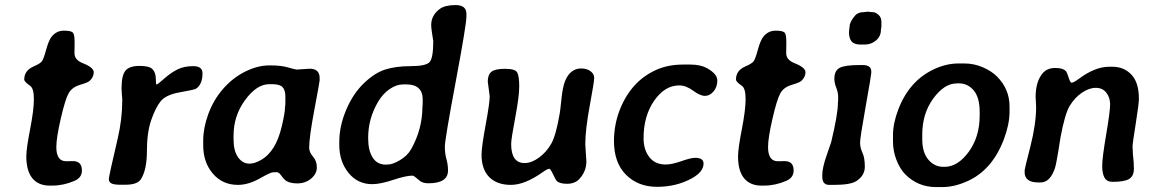

<svg xmlns="http://www.w3.org/2000/svg" viewBox="-20 -740 4629 769"><path d="M205.6 -151.4Q205.6 -94.2 244.6 -94.2Q245.1 -94.2 246.1 -94.2Q264.6 -94.7 272 -94.7Q308.1 -94.7 308.1 -57.1Q308.1 -28.3 278.3 -15.6Q234.4 3.4 189 3.4H179.2Q133.8 3.4 109.6 -26.1Q85.4 -55.7 85.4 -113.8Q85.4 -144.5 100.6 -222.2Q115.7 -299.8 115.7 -342.8Q115.7 -385.7 101.1 -396Q77.1 -412.6 77.1 -421.4Q77.1 -458 115.2 -474.1Q141.1 -485.4 147.9 -494.6Q154.8 -503.9 165 -541.5Q175.3 -579.1 187 -593.3Q206.5 -617.2 235.6 -617.2Q264.6 -617.2 272 -609.4Q278.8 -602.1 278.8 -572.3Q278.8 -570.3 278.8 -568.4Q278.3 -535.2 278.3 -526.9Q278.3 -500 312 -486.8Q355.5 -469.7 355.5 -450.4Q355.5 -431.2 338.4 -415.5Q331.1 -409.2 299.8 -399.9Q268.6 -390.6 254.9 -366.5Q241.2 -342.3 223.4 -264.9Q205.6 -187.5 205.6 -151.4Z M481 0H464.4Q436.5 0 426.3 -5.4Q416 -10.7 416 -22.7Q416 -34.7 451.2 -184.1Q469.7 -263.2 469.7 -337.9L469.2 -351.1L468.3 -357.4L466.8 -385.3Q466.8 -439 482.9 -457.5Q499 -476.1 539.1 -476.1Q579.1 -476.1 591.6 -462.2Q604 -448.2 604 -424.8Q604 -401.4 607.4 -401.4Q610.8 -401.4 637.5 -425Q664.1 -448.7 690.7 -461.9Q717.3 -475.1 754.2 -475.1Q791 -475.1 791 -446.3Q791 -401.9 765.1 -384.8Q758.3 -380.4 700.9 -370.4Q643.6 -360.4 622.8 -333.7Q602.1 -307.1 585.2 -257.8Q568.4 -208.5 568.4 -134.8Q568.4 -61 544.9 -22.9Q530.8 0 481 0Z M915.5 -197.8V-180.2Q915.5 -136.2 933.3 -110.4Q951.2 -84.5 979.5 -84.5L983.4 -85Q1000.5 -85 1027.3 -100.3Q1054.2 -115.7 1075.2 -148.4Q1096.2 -181.2 1108.9 -235.4Q1121.6 -289.6 1121.6 -310.5L1122.6 -319.3L1123 -332V-353Q1123 -378.4 1112.1 -390.6Q1101.1 -402.8 1071.3 -402.8H1058.1Q1008.3 -402.8 961.9 -339.6Q915.5 -276.4 915.5 -197.8ZM793.9 -158.2V-177.7Q793.9 -227.1 814.2 -283Q834.5 -338.9 872.8 -383.3Q911.1 -427.7 961.4 -452.9Q1011.7 -478 1058.1 -478H1066.9Q1106 -478 1134.5 -469.7Q1163.1 -461.4 1168.5 -461.4L1213.9 -464.4L1220.7 -464.8Q1260.3 -464.8 1260.3 -426.8V-418.5Q1260.3 -412.6 1239.3 -301.5Q1218.3 -190.4 1218.3 -148.4Q1218.3 -130.4 1233.6 -112.8Q1249 -95.2 1249 -69.6Q1249 -43.9 1226.1 -24.7Q1203.1 -5.4 1169.9 -5.4Q1136.7 -5.4 1120.1 -20.5Q1114.7 -25.4 1105.5 -38.1Q1096.2 -50.8 1088.4 -50.3Q1080.6 -49.8 1072.3 -49.8Q1064 -49.8 1019.3 -24.7Q974.6 0.5 932.6 0.5Q871.1 0.5 832.5 -44.7Q793.9 -89.8 793.9 -158.2Z M1608.4 -401.9H1594.7Q1568.4 -401.9 1541.5 -383.8Q1514.6 -365.7 1495.6 -334.5Q1454.6 -266.1 1454.6 -189V-184.6Q1454.6 -137.2 1472.7 -108.9Q1490.7 -80.6 1524.9 -80.6L1528.8 -81.1H1533.2Q1552.7 -81.1 1582.5 -98.9Q1612.3 -116.7 1627 -143.1Q1671.9 -223.1 1671.9 -313L1672.9 -321.8V-343.8Q1672.9 -371.6 1656.5 -386.7Q1640.1 -401.9 1608.4 -401.9ZM1774.4 -57.1Q1774.4 -5.9 1695.8 -5.9Q1672.9 -5.9 1661.1 -16.1Q1637.7 -36.6 1632.8 -36.6Q1606 -36.6 1554.7 -19.5Q1503.4 -2.4 1470.7 -2.4Q1412.1 -2.4 1375.5 -48.1Q1338.9 -93.8 1338.9 -159.2V-171.4Q1338.9 -234.4 1366.2 -299.3Q1393.6 -364.3 1436.8 -406Q1480 -447.8 1522.5 -461.4Q1564.9 -475.1 1625.5 -475.1Q1686 -475.1 1700.7 -491.5Q1715.3 -507.8 1715.3 -575.2Q1707 -625 1707 -639.6Q1707 -678.7 1741.2 -704.1Q1762.2 -719.7 1805.2 -719.7Q1848.1 -719.7 1848.1 -684.1V-673.8Q1848.1 -641.6 1804.9 -411.1Q1761.7 -180.7 1761.7 -152.8Q1761.7 -125 1768.1 -102.5Q1774.4 -80.1 1774.4 -57.1Z M2027.3 -163.6Q2027.3 -86.9 2081.1 -86.9Q2108.9 -86.9 2139.2 -109.1Q2169.4 -131.3 2188.2 -165Q2207 -198.7 2221.7 -285.2Q2224.1 -298.3 2228.8 -344.5Q2233.4 -390.6 2243.2 -415.5Q2264.2 -465.8 2307.6 -465.8Q2330.6 -465.8 2345.2 -454.8Q2359.9 -443.8 2359.9 -428.2Q2359.9 -412.6 2342 -316.4Q2324.2 -220.2 2324.2 -161.6L2328.6 -93.8Q2328.6 -53.2 2299.8 -22.5Q2282.2 -3.9 2251.2 -3.9Q2220.2 -3.9 2209 -16.1Q2205.6 -20 2195.1 -42Q2184.6 -64 2180.2 -64Q2172.4 -64 2151.9 -49.3Q2081.5 0.5 2026.1 0.5Q1970.7 0.5 1939.7 -30.5Q1908.7 -61.5 1908.7 -120.1Q1908.7 -150.9 1925 -239.3Q1941.4 -327.6 1941.4 -354.5L1933.6 -413.1Q1933.6 -440.4 1948 -452.4Q1962.4 -464.4 2003.4 -464.4Q2044.4 -464.4 2052 -449Q2059.6 -433.6 2059.6 -393.6Q2059.6 -353.5 2043.5 -268.3Q2027.3 -183.1 2027.3 -163.6Z M2715.3 -481.4H2745.6Q2785.6 -481.4 2812 -466.8Q2853 -443.8 2853 -417.7Q2853 -391.6 2837.9 -373.8Q2822.8 -356 2803.5 -356Q2784.2 -356 2755.9 -377Q2727.5 -397.9 2700.2 -397.9Q2642.6 -397.9 2600.1 -336.7Q2557.6 -275.4 2557.6 -186.5Q2557.6 -140.6 2580.6 -110.8Q2603.5 -81.1 2646 -81.1Q2670.9 -81.1 2709 -94.5Q2747.1 -107.9 2764.2 -107.9Q2797.9 -107.9 2797.9 -85Q2797.9 -51.3 2749.5 -24.9Q2688 8.3 2611.8 8.3Q2535.6 8.3 2487.3 -40Q2439 -88.4 2439 -175.8Q2439.5 -239.7 2460.9 -296.4Q2505.9 -414.1 2607.9 -460Q2655.8 -481.4 2715.3 -481.4Z M3056.2 -151.4Q3056.2 -94.2 3095.2 -94.2Q3095.7 -94.2 3096.7 -94.2Q3115.2 -94.7 3122.6 -94.7Q3158.7 -94.7 3158.7 -57.1Q3158.7 -28.3 3128.9 -15.6Q3085 3.4 3039.6 3.4H3029.8Q2984.4 3.4 2960.2 -26.1Q2936 -55.7 2936 -113.8Q2936 -144.5 2951.2 -222.2Q2966.3 -299.8 2966.3 -342.8Q2966.3 -385.7 2951.7 -396Q2927.7 -412.6 2927.7 -421.4Q2927.7 -458 2965.8 -474.1Q2991.7 -485.4 2998.5 -494.6Q3005.4 -503.9 3015.6 -541.5Q3025.9 -579.1 3037.6 -593.3Q3057.1 -617.2 3086.2 -617.2Q3115.2 -617.2 3122.6 -609.4Q3129.4 -602.1 3129.4 -572.3Q3129.4 -570.3 3129.4 -568.4Q3128.9 -535.2 3128.9 -526.9Q3128.9 -500 3162.6 -486.8Q3206.1 -469.7 3206.1 -450.4Q3206.1 -431.2 3189 -415.5Q3181.6 -409.2 3150.4 -399.9Q3119.1 -390.6 3105.5 -366.5Q3091.8 -342.3 3074 -264.9Q3056.2 -187.5 3056.2 -151.4Z M3510.3 -651.9V-634.3L3508.3 -620.6Q3508.3 -594.7 3488.8 -578.1Q3469.2 -561.5 3442.9 -561.5H3427.2Q3401.4 -561.5 3390.9 -574Q3380.4 -586.4 3380.4 -610.8L3381.3 -622.1L3382.8 -633.3Q3382.8 -652.3 3404.8 -677.7Q3416.5 -691.4 3439.9 -691.4L3452.6 -692.9H3459.5Q3465.3 -691.4 3475.6 -691.4Q3485.8 -691.4 3498 -681.2Q3510.3 -670.9 3510.3 -651.9ZM3422.9 -479.5H3435.5Q3469.7 -479.5 3469.7 -453.6V-447.8Q3469.7 -439.9 3447.3 -314.2Q3424.8 -188.5 3424.8 -168.5Q3424.8 -148.4 3434.3 -128.2Q3443.8 -107.9 3443.8 -72.3Q3443.8 -36.6 3409.7 -14.6Q3386.2 0.5 3320.3 0.5H3300.8Q3273.4 0.5 3273.4 -32.7V-39.1Q3273.4 -68.4 3291.3 -119.1Q3309.1 -169.9 3309.1 -170.9Q3335.9 -282.7 3335.9 -325.7L3336.9 -337.4V-353.5Q3336.9 -369.6 3329.3 -388.9Q3321.8 -408.2 3321.8 -424.3Q3321.8 -457 3343 -468.3Q3364.3 -479.5 3422.9 -479.5Z M3673.8 -200.7V-182.1Q3673.8 -129.4 3698.2 -100.6Q3722.7 -71.8 3758.3 -71.8H3763.2Q3815.9 -71.8 3859.9 -131.8Q3903.8 -191.9 3903.8 -277.3V-291.5Q3903.8 -349.6 3879.9 -377.9Q3856 -406.2 3820.3 -406.2H3815.4L3811 -405.8Q3762.2 -405.8 3718 -345.5Q3673.8 -285.2 3673.8 -200.7ZM3753.9 9.3H3729.5Q3656.7 9.3 3606 -41.5Q3585 -62.5 3570.8 -98.6Q3556.6 -134.8 3556.6 -172.9V-196.8Q3556.6 -197.8 3556.6 -198.7Q3556.6 -245.6 3577.6 -300.8Q3621.6 -417 3722.2 -463.4Q3770.5 -485.8 3818.8 -485.8H3842.8Q3880.9 -485.8 3916 -470.7Q3951.2 -455.6 3973.1 -433.6Q4023.4 -383.3 4023.4 -313.5V-290Q4022.9 -241.2 4000.5 -181.6Q3954.6 -60.5 3857.4 -15.6Q3803.7 9.3 3753.9 9.3Z M4251 -452.6Q4253.9 -448.7 4260.3 -428.7Q4266.6 -408.7 4272 -408.7Q4279.8 -408.7 4300.3 -423.8Q4365.7 -472.7 4422.4 -472.7H4435.1Q4481.9 -472.7 4511.7 -440.9Q4541.5 -409.2 4541.5 -345.2Q4541.5 -323.2 4528.8 -244.4Q4516.1 -165.5 4516.1 -153.3L4516.6 -143.1Q4517.6 -128.9 4517.6 -121.6L4520.5 -91.3Q4521.5 -78.1 4521.5 -64.5Q4521.5 -34.7 4502.4 -23.2Q4483.4 -11.7 4436.5 -11.7Q4413.1 -11.7 4403.8 -28.3Q4394.5 -44.9 4394.5 -76.2Q4394.5 -107.4 4410.4 -200.9Q4426.3 -294.4 4426.3 -321.8Q4426.3 -349.1 4411.1 -368.7Q4396 -388.2 4368.9 -388.2Q4341.8 -388.2 4313 -368.4Q4284.2 -348.6 4264.6 -316.4Q4245.1 -284.2 4227.5 -189.5Q4227.5 -188.5 4218.8 -134.5Q4210 -80.6 4205.1 -65.9Q4185.5 -9.3 4148.4 -9.3H4138.2Q4110.4 -9.3 4097.2 -20Q4084 -30.8 4084 -47.9V-59.1Q4084 -63.5 4106.9 -153.3Q4129.9 -243.2 4129.9 -312.5L4127.9 -351.6Q4127.9 -413.1 4155.8 -446.3Q4173.8 -467.8 4206.8 -467.8Q4239.7 -467.8 4251 -452.6Z"/></svg>

Font: Averia Libre
Style: Bold Italic
Weight: 700
Italic angle: -6.90001°
Version: Version 1.002